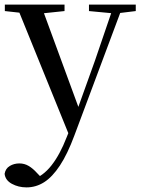

<svg xmlns="http://www.w3.org/2000/svg" viewBox="-29 -542 610 833"><path d="M86 271Q51 271 22.5 255.5Q-6 240 -9 212Q-5 189 13.5 178Q32 167 55 167Q77 167 95.5 178Q114 189 131 208L160 238L127 256L108 239Q157 223 194 176Q231 129 260 54L289 -18L295 -34L383 -279L466 -522H506L294 45Q264 126 231 176Q198 226 162.5 248.5Q127 271 86 271ZM276 57 41 -522H148L314 -70L320 -58ZM-8 -494V-522H251V-494L146 -483H92ZM357 -494V-522H560V-494L478 -484H463Z"/></svg>

Font: Noto Serif KR ExtraLight Medium
Style: Regular
Weight: 500
Version: Version 2.002-H1;hotconv 1.1.0;makeotfexe 2.6.0